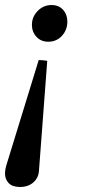

<svg xmlns="http://www.w3.org/2000/svg" viewBox="-22 -501 352 764"><path d="M166 -259 133 179Q131 207 110.5 225Q90 243 58 243Q27 243 12.5 227.5Q-2 212 -2 190Q-2 174 3.5 156Q9 138 13 125L132 -262Q148 -262 166 -259ZM170 -335Q141 -335 123 -354.5Q105 -374 105 -402Q105 -434 128 -457.5Q151 -481 183 -481Q212 -481 229 -462Q246 -443 246 -415Q246 -382 224.5 -358.5Q203 -335 170 -335Z"/></svg>

Font: Castoro
Style: Italic
Weight: 400
Italic angle: -11°
Designer: John Hudson with Paul Hanslow, assisted by Kaja Sojewska.
Foundry: Tiro Typeworks Ltd.
Version: Version 2.04